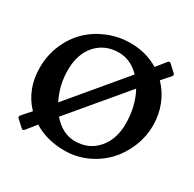

<svg xmlns="http://www.w3.org/2000/svg" viewBox="-168 -915 1137 1128"><g transform="rotate(30 400.5 -350.5)"><path d="M26.9 -329.1Q26.9 -412.6 58.1 -485.8Q89.4 -559.1 142.1 -610.1Q194.8 -661.1 266.8 -690.4Q338.9 -719.7 418.5 -719.7Q524.9 -719.7 608.9 -668.5Q644 -712.9 656.7 -728Q664.1 -736.3 668 -738Q671.9 -739.7 678.7 -735.4L725.6 -691.9Q731 -686.5 730 -682.1Q729 -677.7 722.2 -668.9Q720.2 -666.5 674.8 -616.2Q722.2 -567.9 747.8 -503.4Q773.4 -439 773.4 -366.2Q773.4 -289.1 743.9 -217.8Q714.4 -146.5 664.1 -93.8Q613.8 -41 543.5 -9.5Q473.1 22 396 22Q274.9 22 186 -33.7Q173.3 -17.6 158.4 1.5Q143.6 20.5 137.2 27.8Q130.4 36.1 126.2 38.1Q122.1 40 115.2 35.6L67.9 -7.8Q62.5 -13.2 63.5 -17.6Q64.5 -22 71.3 -30.8Q76.7 -37.1 92 -54.2Q107.4 -71.3 120.1 -85.9Q26.9 -183.1 26.9 -329.1ZM176.8 -397.5Q176.8 -295.9 222.7 -205.1L224.1 -207L499.5 -535.6Q525.9 -566.9 529.8 -571.8Q466.8 -637.2 386.2 -637.2Q293.9 -637.2 235.4 -573Q176.8 -508.8 176.8 -397.5ZM284.2 -152.8Q281.7 -149.9 276.6 -143.6Q271.5 -137.2 269 -134.3Q336.4 -56.6 420.9 -56.6Q514.2 -56.6 571.8 -122.8Q629.4 -189 629.4 -293.5Q629.4 -411.6 579.1 -504.4Q568.8 -491.2 559.6 -481Z"/></g></svg>

Font: Cooper* SemiBold
Style: Regular
Weight: 600
Designer: Owen Earl
Foundry: indestructible type*
Version: Version 0.001